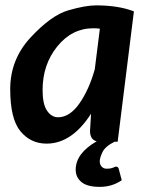

<svg xmlns="http://www.w3.org/2000/svg" viewBox="-20 -541 561 733"><path d="M201.7 -93.3Q246.1 -93.3 283 -145.8Q319.8 -198.2 341.8 -276.4L361.3 -431.6Q347.7 -433.1 336.4 -433.1Q254.9 -433.1 198.7 -363.8Q142.6 -294.4 142.6 -197.3Q142.6 -143.1 159.7 -118.2Q176.8 -93.3 201.7 -93.3ZM346.7 -520.5Q432.1 -520.5 491.2 -497.6L429.2 0H417.5Q381.3 18.1 371.1 40Q360.8 62 360.8 74.7Q360.8 87.4 368.2 95.2Q375.5 103 386.2 103Q397 103 402.6 101.8Q408.2 100.6 411.9 99.1Q415.5 97.7 417.7 96.4Q419.9 95.2 422.4 95.2Q431.2 95.2 433.1 103L444.8 147Q408.2 172.4 360.8 172.4Q313 172.4 291 154.1Q269 135.7 269 106.9Q269 44.4 349.1 -1.5Q323.7 -8.3 323.7 -41L327.6 -106.9Q254.4 7.3 157.7 7.3Q97.2 7.3 58.1 -39.8Q19 -86.9 19 -200.7Q19 -314.5 97.2 -398.4Q175.3 -482.4 240.5 -501.5Q305.7 -520.5 346.7 -520.5Z"/></svg>

Font: Lato-BoldItalic
Style: Bold Italic
Weight: 700
Italic angle: -7°
Designer: Lukasz Dziedzic
Foundry: tyPoland Lukasz Dziedzic
Version: Version 1.104; Western+Polish opensource